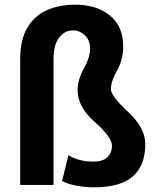

<svg xmlns="http://www.w3.org/2000/svg" viewBox="-20 -788 672 818"><path d="M381 10Q343 10 304.5 2.8Q266 -4.5 244.5 -17L271.5 -126.5Q316 -99.5 378 -99.5Q418 -99.5 437.5 -118.2Q457 -137 457 -168Q457 -203 384 -268Q310.5 -332.5 310.5 -403.5Q310.5 -448.5 337.5 -496.5Q364 -544.5 364 -581.5Q364 -616.5 341.8 -637.5Q319.5 -658.5 291.5 -658.5Q255.5 -658.5 231.8 -627.8Q208 -597 208 -535.5V0H66V-537.5Q66 -616.5 95.2 -667.8Q124.5 -719 177.2 -743.5Q230 -768 301 -768Q391 -768 448 -722.2Q505 -676.5 505 -589Q505 -535.5 479 -488.5Q452.5 -441.5 452.5 -407.5Q452.5 -379 526 -311Q599 -243 599 -174Q599 -83.5 546.2 -36.8Q493.5 10 381 10Z"/></svg>

Font: Roberto Sans
Style: Bold
Weight: 700
Designer: Google (font) & Cristiano Sobral (main changes)
Version: Version 1.000;October 12, 2021;FontCreator 14.0.0.2814 64-bi